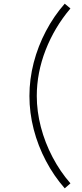

<svg xmlns="http://www.w3.org/2000/svg" viewBox="-20 -852 448 1044"><path d="M332 172Q273 105 229.8 23Q186.5 -59 163.2 -149Q140 -239 140 -330Q140 -421 163.2 -511Q186.5 -601 229.8 -683Q273 -765 332 -832L363 -806Q276.5 -704 228.2 -580.2Q180 -456.5 180 -330Q180 -247 202.2 -161.5Q224.5 -76 265.8 2.5Q307 81 363 145Z"/></svg>

Font: Vela Sans GX ExtLt
Style: Regular
Weight: 200
Designer: Principal design: Mikhail Sharanda - project Manrope.
Design modification: Ravid Balaliev
Foundry: Mikhail Sharanda
Version: Version 1.001